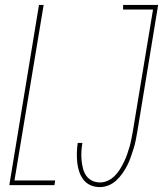

<svg xmlns="http://www.w3.org/2000/svg" viewBox="-20 -755 665 783"><path d="M387 8Q367 8 349.5 0.5Q332 -7 320.5 -22Q309 -37 303 -55Q297 -73 295 -92.5Q293 -112 293.5 -132Q294 -152 297 -172H316Q313 -155 312 -137.5Q311 -120 312.5 -103Q314 -86 318 -69.5Q322 -53 331 -39.5Q340 -26 355 -18.5Q370 -11 388 -11Q404 -11 419.5 -18Q435 -25 447.5 -37.5Q460 -50 469 -64.5Q478 -79 485.5 -94.5Q493 -110 498.5 -125.5Q504 -141 508.5 -157Q513 -173 516 -189Q519 -205 522 -221L604 -716H482V-735H625L540 -218Q537 -201 533.5 -183Q530 -165 524.5 -148Q519 -131 513 -113.5Q507 -96 498.5 -79.5Q490 -63 479 -47.5Q468 -32 454 -19Q440 -6 422.5 1Q405 8 387 8ZM18 0 139 -735H158L39 -19H205L202 0Z"/></svg>

Font: Iosevka SS04 Th Ex Obl
Style: Regular
Weight: 100
Width: 7
Italic angle: -9°
Monospace: yes
Designer: Belleve Invis
Foundry: Belleve Invis
Version: Version 19.0.0; ttfautohint (v1.8.4)